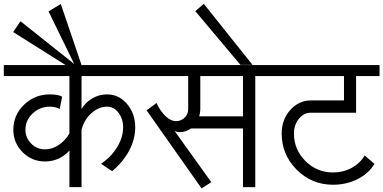

<svg xmlns="http://www.w3.org/2000/svg" viewBox="-33 -997 2042 1023"><path d="M-12.7 -591.8V-650.4H745.1V-591.8H401.4V-416Q422.9 -452.1 459 -473.1Q495.1 -494.1 538.1 -494.1Q600.6 -494.1 644 -442.9Q687.5 -391.6 687.5 -318.4Q687.5 -255.9 655.3 -194.8Q623 -133.8 564.5 -85L505.9 -124Q560.5 -162.1 591.8 -213.9Q623 -265.6 623 -318.4Q623 -364.3 598.1 -396.5Q573.2 -428.7 538.1 -428.7Q493.2 -428.7 454.6 -394.5Q416 -360.4 401.4 -305.7V0H336.9V-195.3Q313.5 -168 279.8 -152.3Q246.1 -136.7 207 -136.7Q136.7 -136.7 87.4 -186Q38.1 -235.4 38.1 -305.7Q38.1 -383.8 95.2 -439Q152.3 -494.1 232.4 -494.1Q255.9 -494.1 272.9 -490.7Q290 -487.3 297.9 -481.4L285.2 -416Q273.4 -422.9 260.3 -425.8Q247.1 -428.7 232.4 -428.7Q179.7 -428.7 141.1 -392.6Q102.5 -356.4 102.5 -305.7Q102.5 -262.7 133.3 -231.9Q164.1 -201.2 207 -201.2Q244.1 -201.2 279.3 -224.1Q314.5 -247.1 336.9 -286.1V-591.8Z M316.4 -650.4 37.1 -826.2 76.2 -883.8 362.3 -656.2 225.6 -936.5 291 -975.6 401.4 -650.4Z M718.8 -591.8V-650.4H1437.5V-591.8H1327.1V0H1261.7V-312.5H984.4Q958 -293 923.8 -293Q916 -293 908.7 -294.9Q901.4 -296.9 897.5 -298.8L1092.8 -26.4L1041 6.8L748 -409.2L800.8 -448.2Q821.3 -404.3 849.1 -377.9Q877 -351.6 904.3 -351.6Q931.6 -351.6 950.7 -370.1Q969.7 -388.7 969.7 -416V-591.8ZM1028.3 -377H1261.7V-591.8H1034.2V-416Q1034.2 -395.5 1028.3 -377Z M1248 -651.4 1007.8 -937.5 1052.7 -976.6 1312.5 -651.4Z M1741.2 -12.7Q1627.9 -12.7 1547.9 -92.8Q1467.8 -172.9 1467.8 -286.1Q1467.8 -359.4 1513.2 -410.6Q1558.6 -461.9 1624 -461.9H1799.8V-591.8H1411.1V-650.4H1989.3V-591.8H1864.3V-396.5H1624Q1585.9 -396.5 1559.6 -364.3Q1533.2 -332 1533.2 -286.1Q1533.2 -200.2 1594.2 -139.2Q1655.3 -78.1 1741.2 -78.1Q1795.9 -78.1 1840.8 -102.5Q1885.7 -127 1910.2 -168.9L1961.9 -124Q1932.6 -73.2 1873 -43Q1813.5 -12.7 1741.2 -12.7Z"/></svg>

Font: Lohit Devanagari
Style: Regular
Weight: 400
Version: 2.95.4